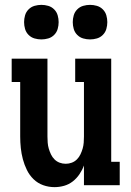

<svg xmlns="http://www.w3.org/2000/svg" viewBox="-20 -761 540 789"><path d="M204 8Q180 8 157.5 0Q135 -8 118 -24.5Q101 -41 90.5 -62.5Q80 -84 74 -106.5Q68 -129 65.5 -152.5Q63 -176 63 -200V-424H28V-520H175V-200Q175 -187 176 -174.5Q177 -162 180.5 -150Q184 -138 189.5 -126.5Q195 -115 204 -106Q213 -97 225 -92.5Q237 -88 250 -88Q263 -88 275 -92.5Q287 -97 296 -106Q305 -115 310.5 -126.5Q316 -138 319.5 -150Q323 -162 324 -174.5Q325 -187 325 -200V-424H289V-520H437V-96H472V0H325V-81Q318 -62 306.5 -45Q295 -28 279 -15.5Q263 -3 243.5 2.5Q224 8 204 8ZM350 -599Q336 -599 322 -603Q308 -607 297.5 -617.5Q287 -628 283 -642Q279 -656 279 -670Q279 -684 283 -698Q287 -712 297.5 -722.5Q308 -733 322 -737Q336 -741 350 -741Q364 -741 378 -737Q392 -733 402.5 -722.5Q413 -712 417 -698Q421 -684 421 -670Q421 -656 417 -642Q413 -628 402.5 -617.5Q392 -607 378 -603Q364 -599 350 -599ZM150 -599Q136 -599 122 -603Q108 -607 97.5 -617.5Q87 -628 83 -642Q79 -656 79 -670Q79 -684 83 -698Q87 -712 97.5 -722.5Q108 -733 122 -737Q136 -741 150 -741Q164 -741 178 -737Q192 -733 202.5 -722.5Q213 -712 217 -698Q221 -684 221 -670Q221 -656 217 -642Q213 -628 202.5 -617.5Q192 -607 178 -603Q164 -599 150 -599Z"/></svg>

Font: Iosevka Gothic
Style: Bold
Weight: 700
Monospace: yes
Designer: Belleve Invis
Foundry: Belleve Invis
Version: Version 15.5.1; ttfautohint (v1.8.4)